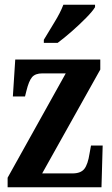

<svg xmlns="http://www.w3.org/2000/svg" viewBox="-20 -786 472 806"><path d="M12 0V-40L256 -478H158Q128 -478 114.5 -462Q101 -446 91 -405L85 -381H34L44 -536H401V-494L157 -58H284Q319 -58 334 -77Q349 -96 356 -142L362 -175H411L406 0ZM164 -619Q184 -653 208.5 -692.5Q233 -732 246 -766H379V-756Q369 -739 341.5 -711Q314 -683 281.5 -654.5Q249 -626 222 -606H164Z"/></svg>

Font: Noto Serif Tamil ExtraCondensed
Style: Bold
Weight: 700
Width: 2
Designer: Indian Type Foundry, Tom Grace, and the Monotype Design Team
Foundry: Monotype Imaging Inc.
Version: Version 2.004; ttfautohint (v1.8.4.7-5d5b)